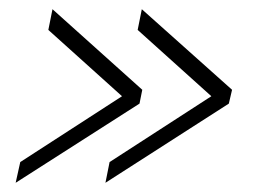

<svg xmlns="http://www.w3.org/2000/svg" viewBox="-20 -468 572 417"><path d="M477 -243 209 -71 218 -116 439 -259 279 -403 288 -448 484 -273ZM283 -243 14 -71 24 -116 245 -259 85 -403 94 -448 289 -273Z"/></svg>

Font: Raleway Thin Light
Style: Italic
Weight: 300
Italic angle: -12°
Version: Version 4.026